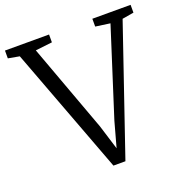

<svg xmlns="http://www.w3.org/2000/svg" viewBox="-148 -864 957 993"><g transform="rotate(-20 330.5 -367.5)"><path d="M47.4 -689 -14.6 -700.2V-743.2H228V-700.2L135.7 -689.5L313 -206.5L355 -70.8L393.1 -209L546.4 -689L466.3 -700.2V-743.2H676.8V-700.2L613.3 -689.5L375 7.8H309.1Z"/></g></svg>

Font: MerriweatherLight
Style: Regular
Weight: 300
Designer: Eben Sorkin ( sorkintype@gmail.com )
Foundry: Eben Sorkin
Version: Version 1.055; ttfautohint (v1.4.1)